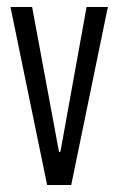

<svg xmlns="http://www.w3.org/2000/svg" viewBox="-20 -530 340 550"><path d="M115 0 10 -510H72L149 -95H153L228 -510H289L184 0Z"/></svg>

Font: Saira Ultra Condensed
Style: Regular
Weight: 400
Width: 1
Designer: Hector Gatti with collaboration of the Omnibus-Type team
Foundry: Omnibus-Type
Version: Version 1.001; ttfautohint (v1.8)